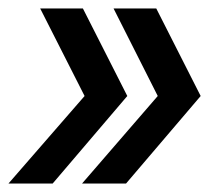

<svg xmlns="http://www.w3.org/2000/svg" viewBox="-46 -474 514 454"><path d="M-26 -40 154 -247 49 -454H150L255 -247L78.5 -40ZM148 -40 327 -247 222.5 -454H323.5L428.5 -247L252 -40Z"/></svg>

Font: Anybody Condensed Medium
Style: Italic
Weight: 500
Width: 3
Italic angle: -10°
Designer: Tyler Finck
Foundry: Etcetera Type Company
Version: Version 1.010; ttfautohint (v1.8.3) -l 8 -r 50 -G 200 -x 14 